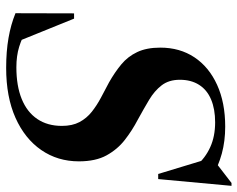

<svg xmlns="http://www.w3.org/2000/svg" viewBox="-96 -682 790 639"><g transform="rotate(90 299.5 -363.0)"><path d="M532 -621Q506 -651 470.2 -667.2Q434.5 -683.5 387.5 -683.5Q343.5 -683.5 311.5 -670Q279.5 -656.5 262.8 -630Q246 -603.5 246 -566Q246 -529.5 264.5 -505.5Q283 -481.5 313.2 -463.5Q343.5 -445.5 379 -426Q414.5 -407.5 446 -383Q477.5 -358.5 497.5 -322.2Q517.5 -286 517.5 -230Q517.5 -159.5 479.8 -104.8Q442 -50 372.5 -19Q303 12 206.5 12Q151.5 12 107 4.2Q62.5 -3.5 24.5 -19L25 -214H42.5L123.5 -14L75.5 -58Q106.5 -40.5 136.5 -31.2Q166.5 -22 204.5 -22Q266.5 -22 310 -39.8Q353.5 -57.5 376.5 -91.5Q399.5 -125.5 399.5 -173.5Q399.5 -208 386.8 -232Q374 -256 352.5 -273Q331 -290 305.5 -303.5Q280 -317 254.5 -330.5Q221 -349.5 194.8 -371.2Q168.5 -393 153.8 -424.2Q139 -455.5 139 -501Q139 -566 171.2 -614.5Q203.5 -663 262.8 -690Q322 -717 402 -717Q450 -717 491.5 -705.8Q533 -694.5 577 -670L517.5 -682.5L589.5 -738H599L576.5 -494H559.5L507 -667Z"/></g></svg>

Font: Newsreader 60pt SemiBold
Style: Italic
Weight: 600
Italic angle: -17°
Designer: Hugues Gentile
Foundry: Production Type
Version: Version 1.003